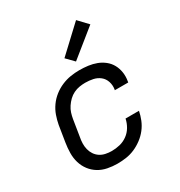

<svg xmlns="http://www.w3.org/2000/svg" viewBox="-181 -894 963 1028"><g transform="rotate(-30 300.0 -380.5)"><path d="M248 8Q217 8 187 2Q157 -4 132.5 -19Q108 -34 90.5 -57Q73 -80 64.5 -108.5Q56 -137 56.5 -168Q57 -199 62 -230L78 -330Q83 -357 92.5 -384Q102 -411 119 -435Q136 -459 159.5 -477.5Q183 -496 210 -507.5Q237 -519 264.5 -523.5Q292 -528 319 -528Q347 -528 373.5 -524.5Q400 -521 424 -512Q448 -503 468 -487Q488 -471 500 -449Q512 -427 516 -400.5Q520 -374 515 -347L514 -340H431L432 -344Q436 -369 428.5 -392Q421 -415 403 -429.5Q385 -444 361.5 -449Q338 -454 313 -454Q296 -454 277.5 -451Q259 -448 241.5 -439.5Q224 -431 210 -417.5Q196 -404 185 -387.5Q174 -371 168.5 -353.5Q163 -336 160 -318L144 -218Q140 -198 139.5 -179Q139 -160 143.5 -142Q148 -124 158 -109Q168 -94 183 -84Q198 -74 217 -70Q236 -66 255 -66Q280 -66 305 -72Q330 -78 351.5 -93.5Q373 -109 386.5 -132Q400 -155 405 -180H488Q483 -154 472.5 -128Q462 -102 444.5 -79.5Q427 -57 403.5 -39.5Q380 -22 354.5 -11Q329 0 302 4Q275 8 248 8ZM328 -577 283 -623 439 -769 494 -711Z"/></g></svg>

Font: Iosevka Extended Oblique
Style: Regular
Weight: 400
Width: 7
Italic angle: -9°
Monospace: yes
Designer: Belleve Invis
Foundry: Belleve Invis
Version: Version 32.0.1; ttfautohint (v1.8.4)